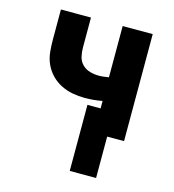

<svg xmlns="http://www.w3.org/2000/svg" viewBox="-108 -610 815 901"><g transform="rotate(15 300.0 -159.5)"><path d="M313 201V-120H377V-156Q356 -152 334.5 -150Q313 -148 292 -148Q262 -148 232.5 -153.5Q203 -159 176 -172.5Q149 -186 128 -208Q107 -230 95 -257Q83 -284 80 -314Q77 -344 77 -374V-520H223V-374Q223 -352 228 -330.5Q233 -309 248.5 -293.5Q264 -278 285.5 -272Q307 -266 329 -266Q341 -266 353 -267.5Q365 -269 377 -271V-520H523V0H441V201Z"/></g></svg>

Font: Iosevka SS04 Heavy Extended
Style: Regular
Weight: 900
Width: 7
Monospace: yes
Designer: Belleve Invis
Foundry: Belleve Invis
Version: Version 19.0.0; ttfautohint (v1.8.4)